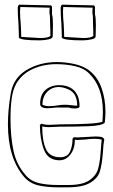

<svg xmlns="http://www.w3.org/2000/svg" viewBox="-20 -785 484 823"><path d="M203 -723Q207 -711 207 -677L206 -629Q206 -620 187 -616Q168 -612 149 -612Q71 -612 61 -623Q61 -644 59 -686Q56 -718 56 -750Q56 -761 62 -765L198 -762L203 -757ZM387 -723Q391 -711 391 -677L390 -629Q390 -620 371 -616Q352 -612 333 -612Q255 -612 245 -623Q245 -644 243 -686Q240 -718 240 -750Q240 -761 246 -765L382 -762L387 -757ZM193 -752 67 -755 66 -737Q66 -709 69 -682Q71 -646 71 -627L101 -625Q149 -622 153 -622Q186 -622 196 -631Q196 -660 195 -675L194 -718Q192 -723 192 -734Q192 -746 193 -752ZM377 -752 251 -755 250 -737Q250 -709 253 -682Q255 -646 255 -627L285 -625Q333 -622 337 -622Q370 -622 380 -631Q380 -660 379 -675L378 -718Q376 -723 376 -734Q376 -746 377 -752ZM161 -243Q161 -181 177 -146Q193 -111 238 -111Q269 -111 280 -135Q291 -159 291 -191L297 -197Q302 -196 314 -196Q325 -196 351 -198Q377 -200 389 -200Q405 -200 414 -198Q423 -196 427 -188Q423 -169 421 -130Q417 -79 408 -50Q399 -21 366.5 -1.5Q334 18 268 18H230Q180 18 144 9.5Q108 1 84 -26Q14 -107 14 -252Q14 -314 26 -384Q37 -451 94 -485Q151 -519 224 -519Q259 -519 297 -511Q335 -503 361 -484Q398 -456 415 -408.5Q432 -361 432 -306Q432 -282 429 -259Q416 -246 359.5 -244Q303 -242 237 -242Q228 -242 215.5 -241Q203 -240 189 -240Q173 -240 161 -243ZM193 -250Q209 -250 220 -251Q231 -252 237 -252Q390 -252 419 -263Q421 -291 421 -305Q421 -414 361 -471Q339 -493 301 -501.5Q263 -510 221 -510Q167 -510 121 -489.5Q75 -469 50 -427Q35 -400 30 -362Q25 -324 25 -278Q25 -198 38 -138Q51 -78 91 -33Q113 -8 147.5 0Q182 8 230 8H274Q334 8 363.5 -12.5Q393 -33 401 -63Q409 -93 412 -141Q414 -173 416 -186Q405 -190 387 -190Q367 -190 346 -187Q320 -185 311 -185L301 -186Q301 -148 282 -123Q263 -98 235 -98Q186 -98 168.5 -143Q151 -188 151 -250L159 -255Q168 -250 193 -250ZM300 -320Q285 -320 275 -324H220Q193 -321 184 -321Q152 -321 152 -340Q152 -379 175 -399.5Q198 -420 235 -420Q260 -420 280 -410Q321 -389 321 -329Q321 -324 314.5 -322Q308 -320 300 -320ZM162 -336Q174 -330 191 -330Q202 -330 210.5 -331Q219 -332 225 -333Q242 -336 258 -336Q269 -336 287 -334Q303 -332 311 -332Q311 -384 275 -401Q251 -412 232 -412Q202 -412 182 -391Q162 -370 162 -336Z"/></svg>

Font: Londrina Outline
Style: Regular
Weight: 400
Designer: Marcelo Magalhaes
Foundry: Marcelo Magalhães
Version: Version 1.002